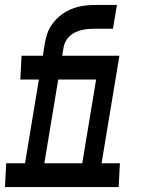

<svg xmlns="http://www.w3.org/2000/svg" viewBox="-49 -755 569 775"><path d="M130 -96H283L339 -434H186ZM-29 0 -24 -96H52L108 -434H33L38 -530H124L132 -580Q135 -597 140 -614Q145 -631 154 -646Q163 -661 176 -675Q189 -689 204 -699.5Q219 -710 235.5 -717Q252 -724 269 -728Q286 -732 303.5 -733.5Q321 -735 338 -735H423L407 -639H333Q320 -639 307 -638Q294 -637 281.5 -634Q269 -631 256.5 -625.5Q244 -620 233.5 -610.5Q223 -601 216.5 -589Q210 -577 208 -565L202 -530H433L361 -96H435L430 0Z"/></svg>

Font: Iosevka Slab Oblique
Style: Bold
Weight: 700
Italic angle: -9°
Monospace: yes
Designer: Belleve Invis
Foundry: Belleve Invis
Version: Version 11.1.1; ttfautohint (v1.8.3)